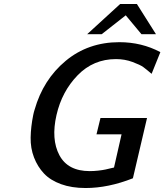

<svg xmlns="http://www.w3.org/2000/svg" viewBox="-20 -925 826 965"><path d="M418 -753 584 -905H668L764 -753H691L612 -848L491 -753ZM147 -347Q150 -362 154 -374Q197 -525 310 -619Q423 -713 580 -713Q692 -713 786 -663L742 -554Q715 -577 700 -588Q685 -599 646 -613.5Q607 -628 563 -628Q449 -628 370 -546.5Q291 -465 264 -347Q236 -225 278.5 -145Q321 -65 431 -65Q452 -65 474 -67.5Q496 -70 510 -73Q524 -76 537.5 -79.5Q551 -83 553 -83L591 -250H465L485 -332H719L648 -29Q524 20 410 20Q340 20 286.5 0.5Q233 -19 201 -53Q169 -87 151 -133.5Q133 -180 134 -234Q135 -288 147 -347Z"/></svg>

Font: Coval
Style: Medium Italic
Weight: 500
Foundry: Context Ltd
Version: Version 001.000